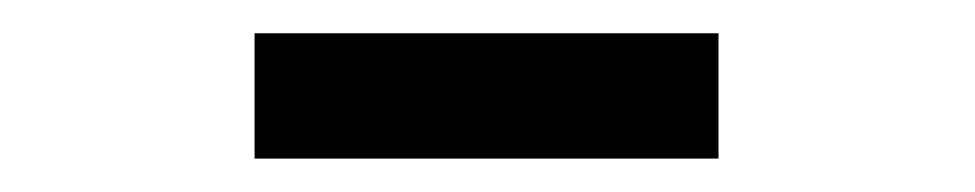

<svg xmlns="http://www.w3.org/2000/svg" viewBox="-20 -692 589 116"><path d="M133.8 -596.2V-671.9H414.1V-596.2Z"/></svg>

Font: Toshiba Sans Medium
Style: Regular
Weight: 500
Designer: Paul D. Hunt
Foundry: Toshiba Corporation
Version: Version 2.020;PS 2.0;hotconv 1.0.86;makeotf.lib2.5.63406